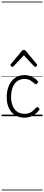

<svg xmlns="http://www.w3.org/2000/svg" viewBox="-20 -1468 557 2426"><path d="M291 19Q223 19 172 -11.5Q121 -42 93 -100Q65 -158 65 -241Q65 -302 80.5 -352.5Q96 -403 125 -440.5Q154 -478 196 -498.5Q238 -519 291 -519Q337 -519 381.5 -499Q426 -479 455 -445Q461 -437 460 -429.5Q459 -422 450 -413Q441 -404 433.5 -404Q426 -404 419 -410Q390 -437 361 -453.5Q332 -470 288 -470Q250 -470 219 -455Q188 -440 166 -410.5Q144 -381 132 -339.5Q120 -298 120 -245Q120 -182 139 -133.5Q158 -85 196 -57.5Q234 -30 292 -30Q322 -30 346 -38Q370 -46 391.5 -63.5Q413 -81 435 -107Q442 -114 450 -113.5Q458 -113 467 -107Q475 -101 478 -93.5Q481 -86 475 -79Q452 -45 421 -23Q390 -1 356.5 9Q323 19 291 19ZM136 -623Q128 -623 120.5 -631Q113 -639 113 -647Q113 -649 114 -652Q115 -655 118 -659L256 -825Q261 -831 266.5 -834Q272 -837 281 -837Q290 -837 295.5 -834Q301 -831 306 -825L444 -659Q448 -655 449 -652Q450 -649 450 -647Q450 -639 442 -631Q434 -623 426 -623Q421 -623 417.5 -625.5Q414 -628 410 -632L281 -769L153 -632Q149 -628 145 -625.5Q141 -623 136 -623ZM0 928H517V938H0ZM0 -20H517V0H0ZM0 -505H517V-500H0ZM0 -1448H517V-1438H0Z"/></svg>

Font: Playwrite ID Guides
Style: Regular
Weight: 400
Designer: Veronika Burian, José Scaglione
Foundry: TypeTogether
Version: Version 1.003